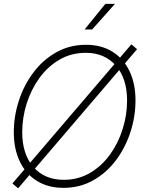

<svg xmlns="http://www.w3.org/2000/svg" viewBox="-20 -972 746 1004"><path d="M311.5 10.3Q231.4 10.3 173.3 -25.9Q115.2 -62 83.7 -127.4Q52.2 -192.9 52.2 -279.8Q52.2 -364.7 78.9 -446.3Q105.5 -527.8 155.3 -593.8Q205.1 -659.7 274.7 -698.7Q344.2 -737.8 430.2 -737.8Q509.8 -737.8 567.9 -701.7Q626 -665.5 657.2 -600.1Q688.5 -534.7 688.5 -447.3Q688.5 -362.3 661.9 -280.8Q635.3 -199.2 585.9 -133.5Q536.6 -67.9 467 -28.8Q397.5 10.3 311.5 10.3ZM313.5 -31.7Q389.2 -31.7 450.4 -67.6Q511.7 -103.5 554.9 -163.3Q598.1 -223.1 621.3 -296.9Q644.5 -370.6 644.5 -446.3Q644.5 -562 585.7 -628.9Q526.9 -695.8 428.7 -695.8Q352.1 -695.8 290.8 -659.9Q229.5 -624 186 -564Q142.6 -503.9 119.4 -430.2Q96.2 -356.4 96.2 -280.8Q96.2 -165.5 154.8 -98.6Q213.4 -31.7 313.5 -31.7ZM74.7 12.7 44.9 -12.7 667 -740.2 696.8 -714.8ZM422.4 -817.9 530.8 -951.7H581.1L461.9 -817.9Z"/></svg>

Font: Inter Display ExtraLight
Style: Italic
Weight: 200
Italic angle: -9.39999°
Designer: Rasmus Andersson
Foundry: rsms
Version: Version 4.000;git-a52131595